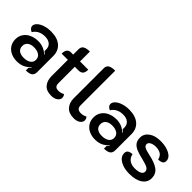

<svg xmlns="http://www.w3.org/2000/svg" viewBox="54 -1444 2187 2187"><g transform="rotate(45 1147.5 -350.0)"><path d="M40 -158Q40 -210 66.5 -248.5Q93 -287 139 -307.5Q185 -328 242 -328Q333 -328 395 -266L400 -271Q382 -289 371 -297V-325Q371 -369 341 -394.5Q311 -420 257 -420Q209 -420 173 -401.5Q137 -383 115 -347Q95 -354 81.5 -369Q68 -384 68 -401Q68 -430 95 -455Q122 -480 167.5 -494.5Q213 -509 266 -509Q368 -509 424.5 -460.5Q481 -412 481 -328V-69Q481 -28 456 -9.5Q431 9 376 9V-34Q394 -52 400 -60L395 -64Q363 -28 323.5 -9.5Q284 9 229 9Q176 9 133 -11Q90 -31 65 -69Q40 -107 40 -158ZM373 -159Q373 -199 341.5 -221.5Q310 -244 256 -244Q207 -244 178.5 -221.5Q150 -199 150 -159Q150 -118 178 -96.5Q206 -75 255 -75Q310 -75 341.5 -97Q373 -119 373 -159Z M629 -152V-415H529Q529 -458 546 -479Q563 -500 592 -500H630V-587Q630 -625 657.5 -642Q685 -659 740 -659V-500H873Q873 -455 855 -435Q837 -415 798 -415H741V-156Q741 -120 755 -104.5Q769 -89 804 -89Q839 -89 873 -108Q882 -100 886.5 -88Q891 -76 891 -63Q891 -35 862 -13Q833 9 782 9Q704 9 666.5 -36Q629 -81 629 -152Z M986 -152V-637Q986 -675 1013.5 -692Q1041 -709 1098 -709V-156Q1098 -120 1113.5 -104.5Q1129 -89 1164 -89Q1203 -89 1235 -108Q1244 -100 1249 -87.5Q1254 -75 1254 -63Q1254 -35 1225.5 -13Q1197 9 1146 9Q1066 9 1026 -36Q986 -81 986 -152Z M1299 -158Q1299 -210 1325.5 -248.5Q1352 -287 1398 -307.5Q1444 -328 1501 -328Q1592 -328 1654 -266L1659 -271Q1641 -289 1630 -297V-325Q1630 -369 1600 -394.5Q1570 -420 1516 -420Q1468 -420 1432 -401.5Q1396 -383 1374 -347Q1354 -354 1340.5 -369Q1327 -384 1327 -401Q1327 -430 1354 -455Q1381 -480 1426.5 -494.5Q1472 -509 1525 -509Q1627 -509 1683.5 -460.5Q1740 -412 1740 -328V-69Q1740 -28 1715 -9.5Q1690 9 1635 9V-34Q1653 -52 1659 -60L1654 -64Q1622 -28 1582.5 -9.5Q1543 9 1488 9Q1435 9 1392 -11Q1349 -31 1324 -69Q1299 -107 1299 -158ZM1632 -159Q1632 -199 1600.5 -221.5Q1569 -244 1515 -244Q1466 -244 1437.5 -221.5Q1409 -199 1409 -159Q1409 -118 1437 -96.5Q1465 -75 1514 -75Q1569 -75 1600.5 -97Q1632 -119 1632 -159Z M1834 -119Q1834 -173 1910 -176Q1919 -128 1954 -103.5Q1989 -79 2039 -79Q2093 -79 2123 -93.5Q2153 -108 2153 -137Q2153 -165 2127.5 -181.5Q2102 -198 2030 -215Q1959 -231 1918 -249Q1877 -267 1856.5 -295Q1836 -323 1836 -369Q1836 -431 1889.5 -470Q1943 -509 2033 -509Q2120 -509 2179 -477Q2238 -445 2238 -392Q2238 -366 2218.5 -353Q2199 -340 2159 -339Q2143 -424 2038 -424Q1997 -424 1969.5 -409Q1942 -394 1942 -370Q1942 -345 1966.5 -331.5Q1991 -318 2049 -306Q2159 -283 2209 -244Q2259 -205 2259 -137Q2259 -70 2201 -30.5Q2143 9 2042 9Q1951 9 1892.5 -26Q1834 -61 1834 -119Z"/></g></svg>

Font: K2D SemiBold
Style: Regular
Weight: 600
Designer: Katatrad Aksorn Co.,Ltd.
Foundry: Cadson Demak Co.,Ltd.
Version: Version 1.000; ttfautohint (v1.6)